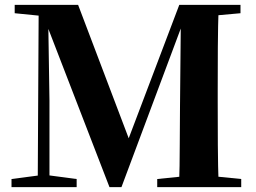

<svg xmlns="http://www.w3.org/2000/svg" viewBox="-20 -764 1047 784"><path d="M27 0V-33L149 -49H172L293 -33V0ZM40 -710V-744H195V-696H180ZM134 0 138 -744H176L182 -353V0ZM427 0 157 -699H150V-744H299L519 -164H492L499 -182L712 -744H767V-699H738L725 -666L476 0ZM622 0V-33L779 -49H806L965 -33V0ZM711 0Q714 -87 714 -172Q714 -257 715 -327L719 -744H873Q870 -657 869.5 -570Q869 -483 869 -394V-349Q869 -260 869.5 -173Q870 -86 873 0ZM791 -696V-744H962V-710L807 -696Z"/></svg>

Font: Noto Serif JP ExtraLight ExtraBold
Style: Regular
Weight: 800
Version: Version 2.003-H1;hotconv 1.1.1;makeotfexe 2.6.0